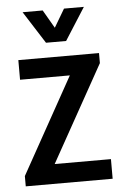

<svg xmlns="http://www.w3.org/2000/svg" viewBox="-52 -761 515 799"><g transform="rotate(-5 205.0 -361.5)"><path d="M23 0V-43L246 -444H38V-526H375V-484L151 -82H386V0ZM159 -588 73 -723H157L201 -647L246 -723H329L243 -588Z"/></g></svg>

Font: Archivo Narrow Medium
Style: Regular
Weight: 500
Designer: Hector Gatti
Foundry: Omnibus-Type
Version: Version 3.002